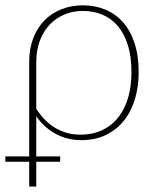

<svg xmlns="http://www.w3.org/2000/svg" viewBox="-28 -521 598 720"><path d="M81.5 65.5V-289Q81.5 -338 96.5 -377.2Q111.5 -416.5 138.2 -444Q165 -471.5 202 -486.2Q239 -501 282.5 -501Q327.5 -501 365.8 -485.5Q404 -470 432.2 -438.8Q460.5 -407.5 476.2 -360.2Q492 -313 492 -250Q492 -196.5 478.2 -150Q464.5 -103.5 437.2 -69.2Q410 -35 369.8 -15.2Q329.5 4.5 276.5 4.5Q224 4.5 180.5 -19.2Q137 -43 108 -85V65.5H197.5V85.5H108V178.5H81.5V85.5H-8V65.5ZM108 -113Q139.5 -64 181.5 -40Q223.5 -16 272.5 -16Q321 -16 357 -33.8Q393 -51.5 417 -82.8Q441 -114 453 -156.8Q465 -199.5 465 -250Q465 -308.5 451.5 -351.8Q438 -395 413.8 -423.5Q389.5 -452 356 -466Q322.5 -480 282.5 -480Q245.5 -480 213.8 -466.8Q182 -453.5 158.5 -428.8Q135 -404 121.5 -368.5Q108 -333 108 -289Z"/></svg>

Font: Lato Thin
Style: Regular
Weight: 200
Designer: Lukasz Dziedzic
Foundry: tyPoland Lukasz Dziedzic
Version: Version 2.007; 2014-02-27